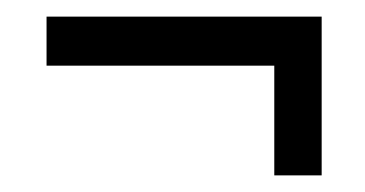

<svg xmlns="http://www.w3.org/2000/svg" viewBox="-20 -302 439 231"><path d="M367 -282V-91H310V-223H36V-282Z"/></svg>

Font: Ponomar
Style: Regular
Weight: 400
Version: Version 1.301; ttfautohint (v1.8.4.7-5d5b)